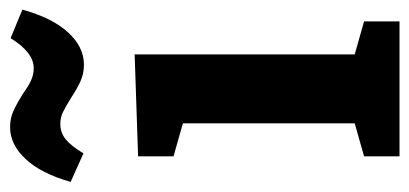

<svg xmlns="http://www.w3.org/2000/svg" viewBox="-264 -590 831 390"><g transform="rotate(-90 152.0 -395.5)"><path d="M236 -538V-91L303 -72V0H29V-72L96 -91V-440L29 -459V-531ZM148 -667Q130 -678 119 -683.5Q108 -689 95 -689Q77 -689 63.5 -678Q50 -667 35 -642L-23 -668Q-6 -728 23.5 -759.5Q53 -791 88 -791Q106 -791 120.5 -784.5Q135 -778 156 -765Q171 -754 183 -748.5Q195 -743 208 -743Q240 -743 269 -790L327 -766Q310 -705 280.5 -673Q251 -641 215 -641Q197 -641 181.5 -648Q166 -655 148 -667Z"/></g></svg>

Font: Bitter Pro
Style: Bold
Weight: 700
Designer: Sol Matas, and Bitter project Authors
Foundry: Sol Matas
Version: Version 1.010